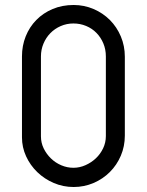

<svg xmlns="http://www.w3.org/2000/svg" viewBox="-20 -751 588 769"><path d="M68 -525Q68 -568 83 -605.5Q98 -643 125.5 -671Q153 -699 191 -715Q229 -731 275 -731Q317 -731 354.5 -715Q392 -699 420 -671Q448 -643 464 -605Q480 -567 480 -524V-208Q480 -165 464 -127.5Q448 -90 420 -62Q392 -34 354.5 -18Q317 -2 275 -2Q233 -2 195.5 -18Q158 -34 129.5 -61.5Q101 -89 84.5 -125Q68 -161 68 -201ZM144 -205Q144 -179 155 -156.5Q166 -134 184 -116.5Q202 -99 225.5 -89Q249 -79 274 -79Q299 -79 322.5 -89.5Q346 -100 364 -117Q382 -134 393 -157Q404 -180 404 -206V-525Q404 -553 394 -577Q384 -601 366.5 -619Q349 -637 325 -647Q301 -657 274 -657Q247 -657 223 -646.5Q199 -636 181.5 -618Q164 -600 154 -576Q144 -552 144 -525Z"/></svg>

Font: VDS Compensated
Style: Light
Weight: 300
Designer: artmaker
Foundry: artmaker
Version: Version 1.000 2012 initial release